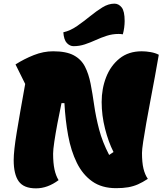

<svg xmlns="http://www.w3.org/2000/svg" viewBox="-20 -1006 910 1052"><path d="M177 26Q110 26 82.5 -12.5Q55 -51 55 -129Q55 -179 71.5 -279.5Q88 -380 118 -546L65 -653Q112 -683 165 -704Q218 -725 271 -725Q343 -725 384 -703Q425 -681 445.5 -641Q466 -601 476.5 -547Q487 -493 496 -429.5Q505 -366 523 -297Q541 -228 578 -157L602 -173Q574 -228 555.5 -301Q537 -374 537 -447Q537 -520 561.5 -583Q586 -646 635 -685.5Q684 -725 757 -725Q780 -725 805.5 -720.5Q831 -716 850 -706Q841 -652 829 -587.5Q817 -523 804.5 -457Q792 -391 781.5 -332Q771 -273 764.5 -229.5Q758 -186 758 -168Q758 -116 766 -82.5Q774 -49 790 -26Q761 -7 736 4Q711 15 682.5 20Q654 25 616 25Q538 25 485.5 -12Q433 -49 401 -114Q369 -179 353.5 -263Q338 -347 333 -441H317Q305 -385 294.5 -329Q284 -273 277.5 -229Q271 -185 271 -164Q271 -113 278.5 -78Q286 -43 301 -19Q241 26 177 26ZM383 -753Q363 -753 346.5 -770Q330 -787 327 -829Q366 -838 402.5 -863.5Q439 -889 473.5 -917Q508 -945 541 -965.5Q574 -986 607 -986Q630 -986 646.5 -965.5Q663 -945 663 -891Q663 -874 660.5 -855Q658 -836 653 -818Q648 -819 641.5 -819.5Q635 -820 630 -820Q596 -820 565 -810Q534 -800 504.5 -786.5Q475 -773 445 -763Q415 -753 383 -753Z"/></svg>

Font: Lemon
Style: Regular
Weight: 400
Designer: Eduardo Rodriguez Tunni
Foundry: Eduardo Rodriguez Tunni
Version: Version 1.003; ttfautohint (v1.8.4.7-5d5b);gftools[0.9.24]